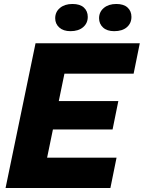

<svg xmlns="http://www.w3.org/2000/svg" viewBox="-20 -947 724 967"><path d="M8 0 159 -729H684L653 -576H265L313 -617L209 -113L178 -153H567L536 0ZM207 -295 236 -438H576L547 -295ZM555 -790Q519 -790 499 -808.5Q479 -827 479 -855Q479 -887 503 -907Q527 -927 566 -927Q603 -927 622.5 -909Q642 -891 642 -862Q642 -830 619 -810Q596 -790 555 -790ZM335 -790Q299 -790 278.5 -808.5Q258 -827 258 -855Q258 -887 282 -907Q306 -927 345 -927Q383 -927 402.5 -909Q422 -891 422 -862Q422 -830 398.5 -810Q375 -790 335 -790Z"/></svg>

Font: Mona Sans ExtraLight ExtraBold
Style: Italic
Weight: 800
Italic angle: -11.6951°
Version: Version 2.000